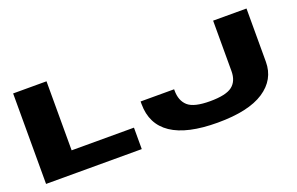

<svg xmlns="http://www.w3.org/2000/svg" viewBox="-85 -1007 2080 1346"><g transform="rotate(-20 955.0 -333.5)"><path d="M70.5 0V-675H319.5V-160H784.5V0ZM1349.5 8Q1121 8 1006 -69.2Q891 -146.5 891 -297V-316.5H1141V-307.5Q1141 -231 1185.8 -191.2Q1230.5 -151.5 1349.5 -151.5Q1469 -151.5 1515.8 -187.8Q1562.5 -224 1562.5 -298.5V-675H1811.5V-277.5Q1811.5 -145 1695.5 -68.5Q1579.5 8 1349.5 8Z"/></g></svg>

Font: Anybody UltraExpanded ExtraBold
Style: Regular
Weight: 800
Width: 9
Designer: Tyler Finck
Foundry: Etcetera Type Company
Version: Version 1.010; ttfautohint (v1.8.3) -l 8 -r 50 -G 200 -x 14 